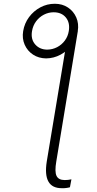

<svg xmlns="http://www.w3.org/2000/svg" viewBox="-20 -780 506 1004"><path d="M334 -594.7 387.2 -618.7 274.4 64Q265.1 117.7 275.6 139.6Q286.1 161.6 318.8 161.6Q327.1 161.6 336.4 160.6Q345.7 159.7 353.5 157.7L345.7 199.2Q337.4 201.7 325.9 203.1Q314.5 204.6 304.2 204.1Q252.9 204.6 233.2 169.4Q213.4 134.3 224.6 64ZM101.1 -617.2Q107.9 -658.2 131.8 -690.4Q155.8 -722.7 190.9 -741.5Q226.1 -760.3 266.6 -760.3Q306.2 -760.3 335.4 -740.7Q364.7 -721.2 378.9 -688.7Q393.1 -656.2 386.7 -617.2Q380.4 -577.6 356.2 -545.4Q332 -513.2 296.6 -494.1Q261.2 -475.1 221.2 -474.6Q182.1 -475.1 152.8 -494.4Q123.5 -513.7 109.1 -546.1Q94.7 -578.6 101.1 -617.2ZM227.5 -520.5Q254.9 -521 278.8 -533.4Q302.7 -545.9 319.1 -567.9Q335.4 -589.8 339.8 -618.2Q346.7 -661.6 324.2 -688.7Q301.8 -715.8 260.3 -715.8Q233.9 -715.8 209.7 -703.4Q185.5 -690.9 168.9 -668.7Q152.3 -646.5 147.5 -617.7Q140.1 -574.7 164.1 -547.6Q188 -520.5 227.5 -520.5Z"/></svg>

Font: Inter 18pt ExtraLight
Style: Italic
Weight: 250
Italic angle: -9.3988°
Designer: Rasmus Andersson
Foundry: rsms
Version: Version 4.001;git-66647c0bb